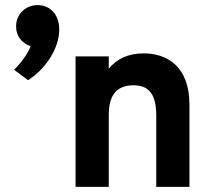

<svg xmlns="http://www.w3.org/2000/svg" viewBox="-20 -732 832 752"><path d="M35 -459 90 -418C154 -458 212 -539 212 -616C212 -678 174 -712 127 -712C83 -712 43 -679 43 -629C43 -588 68 -562 100 -551C89 -519 53 -475 35 -459ZM592 0H722V-322C722 -475 631 -523 543 -523C483 -523 438 -502 406 -463V-511H276V0H406V-282C406 -363 440 -398 503 -398C563 -398 592 -363 592 -280Z"/></svg>

Font: Overpass ExtraBold
Style: Regular
Weight: 800
Designer: Delve Withrington, Thomas Jockin
Foundry: Delve Fonts
Version: Version 3.000;DELV;Overpass